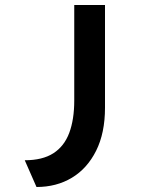

<svg xmlns="http://www.w3.org/2000/svg" viewBox="-20 -547 639 768"><path d="M126 201 79 94Q150 94 193.5 66Q237 38 257 -15.5Q277 -69 277 -145V-527H400V-116Q400 -15 364.5 56Q329 127 267.5 164Q206 201 126 201Z"/></svg>

Font: Lexend Zetta Medium
Style: Regular
Weight: 500
Designer: Bonnie Shaver-Troup, Thomas Jockin
Foundry: Lexend
Version: Version 1.007